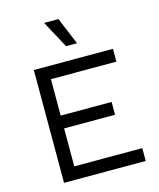

<svg xmlns="http://www.w3.org/2000/svg" viewBox="-130 -994 899 1085"><g transform="rotate(-15 319.0 -451.0)"><path d="M317 -902 383 -743H319L233 -902ZM108 0V-660H571V-585H188V-372H486V-297H188V-75H586V0Z"/></g></svg>

Font: Elaine Sans
Style: Regular
Weight: 400
Designer: Wei Huang
Foundry: Wei Huang
Version: Version 2.001;December 24, 2019;FontCreator 12.0.0.2547 64-b